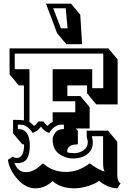

<svg xmlns="http://www.w3.org/2000/svg" viewBox="-20 -963 695 1043"><path d="M617 -13Q617 22 635 33L617 60Q591 60 562.5 47Q534 34 518 19Q501 34 460.5 47Q420 60 384 60Q311 60 265 21Q224 60 171.5 60Q119 60 74.5 9.5Q30 -41 23 -95L51 -113Q56 -105 71 -105Q111 -105 111 -179H101L51 -239V-312Q93 -312 110 -309V-499H82L32 -559V-700H569L619 -640V-396H503L453 -456V-499H346V-441H417L467 -381V-265H392L403 -252V-179Q387 -178 377 -176.5Q367 -175 356 -166Q345 -157 345 -140V-136Q359 -131 385 -131Q411 -131 434 -147Q457 -163 457 -192Q457 -197 451 -221V-253H567L617 -193ZM165 -279Q175 -285 189 -303H216Q229 -285 239 -279Q250 -293 266 -301V-353H389V-413H266V-587H481V-484H541V-672H60V-587H140V-300Q153 -293 165 -279ZM484 -188Q484 -148 453.5 -125Q423 -102 379 -102Q335 -102 300.5 -127.5Q266 -153 266 -205Q266 -223 280.5 -242.5Q295 -262 327 -262V-286Q309 -286 299.5 -284.5Q290 -283 275 -272.5Q260 -262 248 -241Q224 -246 202 -275Q184 -249 157 -241Q144 -262 129 -272.5Q114 -283 104.5 -284.5Q95 -286 77 -286V-262Q111 -262 126.5 -238.5Q142 -215 142 -173Q142 -131 128.5 -104Q115 -77 72 -77L58 -79Q76 -28 121 -28Q166 -28 209 -73H218L222 -69Q270 -29 338.5 -29Q407 -29 468 -76Q477 -67 505 -50.5Q533 -34 549 -31Q540 -41 540 -83V-223H479Q484 -206 484 -188ZM426 -723H340L290 -783L230 -943H366L416 -883ZM311 -809H347L337 -918H269Z"/></svg>

Font: Ewert
Style: Regular
Weight: 400
Designer: Johan Kallas, Mihkel Virkus
Foundry: Johan Kallas, Mihkel Virkus
Version: Version 1.001